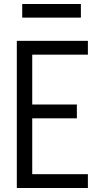

<svg xmlns="http://www.w3.org/2000/svg" viewBox="-20 -939 515 959"><path d="M64 0V-735H419V-666H141V-417H364V-348H141V-69H419V0ZM384 -851H91V-919H384Z"/></svg>

Font: Iosevka QP
Style: Regular
Weight: 400
Designer: Belleve Invis
Foundry: Belleve Invis
Version: Version 20.0.0; ttfautohint (v1.8.4)